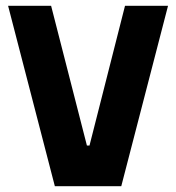

<svg xmlns="http://www.w3.org/2000/svg" viewBox="-20 -645 610 665"><path d="M157 -625 281 -141H290L413 -625H562L400 0H170L8 -625Z"/></svg>

Font: Changa SemiBold
Style: Regular
Weight: 600
Designer: Eduardo Rodriguez Tunni
Foundry: Eduardo Rodriguez Tunni
Version: Version 2.002; ttfautohint (v1.5) -l 8 -r 50 -G 150 -x 14 -H